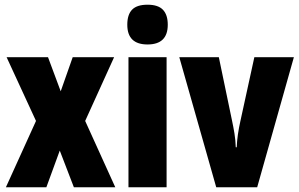

<svg xmlns="http://www.w3.org/2000/svg" viewBox="-20 -796 1271 816"><path d="M133 -282 8 -553H184L238 -408L289 -553H465L342 -282L470 0H294L234 -156L177 0H5Z M607 -776Q652 -776 672.5 -754.5Q693 -733 693 -691Q693 -607 607 -607Q521 -607 521 -691Q521 -734 541.5 -755Q562 -776 607 -776ZM688 -553V0H526V-553Z M899 0 742 -553H910L966 -284Q972 -256 976.5 -228.5Q981 -201 982 -170H986Q987 -196 991 -224Q995 -252 1002 -283L1061 -553H1229L1073 0Z"/></svg>

Font: Noto Sans Gurmukhi UI ExtraCondensed Black
Style: Regular
Weight: 900
Width: 2
Designer: Jelle Bosma - Monotype Design Team
Foundry: Monotype Imaging Inc.
Version: Version 2.004; ttfautohint (v1.8.4.7-5d5b)